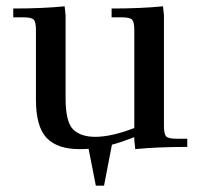

<svg xmlns="http://www.w3.org/2000/svg" viewBox="-20 -466 633 609"><path d="M22 -411V-439Q115 -439 185 -446L188 -418V-155Q188 -79 212 -55.5Q236 -32 282 -32Q334 -32 406 -60V-371Q406 -396 399 -403.5Q392 -411 367 -411H334V-439Q427 -439 497 -446L500 -418V-66Q500 -41 507 -33.5Q514 -26 539 -26H574V0Q479 0 409 7L406 -21V-31Q365 -15 335 -7L310 123H284L261 6Q249 7 232 7Q162 7 128 -28.5Q94 -64 94 -150V-371Q94 -396 87 -403.5Q80 -411 55 -411Z"/></svg>

Font: Dihjauti
Style: Bold
Weight: 700
Designer: T. Christopher White
Version: Version 3.0.0